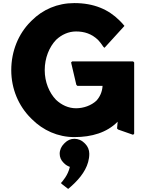

<svg xmlns="http://www.w3.org/2000/svg" viewBox="-20 -867 948 1245"><path d="M850 -462 843 -469H448L441 -462L475 -317L482 -310H645C643 -272 628 -239 605 -214C572 -183 522 -165 473 -165C424 -165 379 -186 343 -220C299 -266 270 -335 270 -412C270 -491 299 -562 344 -609C379 -642 424 -663 473 -663C527 -663 574 -648 616 -608C627 -596 639 -581 650 -564L657 -557L664 -564L787 -699C779 -709 770 -719 761 -728L754 -735C684 -805 590 -847 462 -847C352 -847 257 -805 186 -734L185 -733L178 -726C100 -648 53 -536 53 -412C53 -290 101 -180 179 -102L180 -101L187 -94C259 -22 355 22 462 22C576 22 673 -8 741 -76L743 -78L739 -34L746 -27L843 7L850 0ZM462 33C438 33 417 43 401 59L394 66C378 82 367 105 367 130C367 152 376 172 390 186L397 193C407 203 419 210 433 215C421 270 384 310 376 319L375 320L382 327L422 358C435 347 448 336 461 323L468 316C517 267 559 204 559 130C559 105 549 82 533 66L526 59C510 43 487 33 462 33Z"/></svg>

Font: Hussar Woodtype
Style: Blk
Weight: 900
Foundry: Cannot Into Space Fonts
Version: Version 1.07